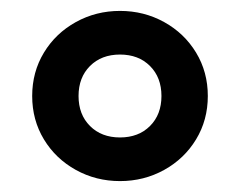

<svg xmlns="http://www.w3.org/2000/svg" viewBox="-20 -730 440 352"><path d="M200 -398Q156 -398 119 -418.5Q82 -439 60.5 -474.5Q39 -510 39 -554Q39 -598 60.5 -633.5Q82 -669 119 -689.5Q156 -710 200 -710Q244 -710 281 -689.5Q318 -669 339.5 -633.5Q361 -598 361 -554Q361 -510 339.5 -474.5Q318 -439 281 -418.5Q244 -398 200 -398ZM200 -478Q234 -478 255 -499Q276 -520 276 -554Q276 -588 255 -609Q234 -630 200 -630Q166 -630 145 -609Q124 -588 124 -554Q124 -520 145 -499Q166 -478 200 -478Z"/></svg>

Font: Rubik AZ
Style: Regular
Weight: 500
Designer: Hubert and Fischer
Foundry: Hubert & Fischer
Version: Version 2.000